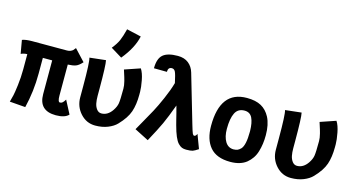

<svg xmlns="http://www.w3.org/2000/svg" viewBox="-81 -1120 2751 1472"><g transform="rotate(15 1294.0 -384.0)"><path d="M371.6 -498Q388.2 -498 400.1 -503.4Q412.1 -508.8 418 -514.6Q423.8 -520.5 433.6 -533.7L517.6 -443.8Q491.2 -414.1 468.3 -405.5Q445.3 -397 405.3 -395.5V-149.4Q405.3 -98.6 422.4 -98.6Q433.6 -98.6 442.4 -106Q451.2 -113.3 462.9 -132.8L517.6 -28.3Q488.3 3.9 416.5 3.9Q281.7 3.9 281.7 -127.9V-395.5H207.5V-270.5Q207.5 -129.4 174.8 3.9L49.8 -5.9Q59.1 -41 64 -60.8Q68.8 -80.6 76.9 -144Q85 -207.5 85 -272.5V-392.1Q58.6 -392.1 35.2 -380.9L16.6 -487.3Q45.4 -498 95.2 -498Z M697.8 -607.4Q730.5 -647.9 744.9 -680.7Q759.3 -713.4 774.9 -774.4L890.1 -748Q870.1 -653.8 787.1 -552.7ZM562.5 -177.7Q562.5 -177.7 562.5 -267.1Q562.5 -457 551.8 -489.7L679.7 -503.9Q688.5 -466.8 688.5 -279.8Q688.5 -279.8 688.5 -222.2Q688.5 -189.9 693.6 -164.1Q698.7 -138.2 713.4 -119.1Q728 -100.1 750.5 -100.1Q800.3 -100.1 835 -150.9Q856 -182.1 860.6 -210.2Q865.2 -238.3 865.2 -326.7Q865.2 -339.4 863.3 -353.8Q861.3 -368.2 856.7 -386Q852.1 -403.8 848.9 -414.1Q845.7 -424.3 839.1 -445.1Q832.5 -465.8 831.1 -470.2L954.1 -512.2Q974.1 -481.4 984.6 -426.3Q995.1 -371.1 995.1 -336.9V-331.1V-313Q995.1 -234.9 975.8 -178.2Q956.5 -121.6 897.5 -60.1Q872.1 -33.2 828.1 -15.6Q784.2 2 728.5 2Q658.7 2 610.6 -51Q562.5 -104 562.5 -177.7Z M1147.5 5.9 1035.2 -51.3Q1039.6 -59.6 1073.2 -118.7Q1106.9 -177.7 1131.8 -223.6Q1156.7 -269.5 1187.7 -340.6Q1218.8 -411.6 1235.4 -470.7Q1221.7 -535.6 1212.4 -555.4Q1203.1 -575.2 1184.1 -575.2Q1153.8 -575.2 1153.8 -538.1L1050.8 -539.1Q1050.8 -615.7 1086.9 -647Q1123 -678.2 1204.1 -678.2Q1256.3 -678.2 1289.3 -651.9Q1322.3 -625.5 1335 -581.5L1446.8 -199.2Q1462.9 -144 1468.8 -131.6Q1474.6 -119.1 1482.9 -119.1Q1488.8 -119.1 1493.9 -124.3Q1499 -129.4 1501 -134.8L1503.4 -139.6L1544.9 -29.3Q1516.6 -10.3 1501.2 -5.1Q1485.8 0 1450.2 0Q1430.7 0 1416.3 -5.6Q1401.9 -11.2 1386.2 -27.6Q1370.6 -43.9 1356.4 -77.4Q1342.3 -110.8 1328.6 -162.1Q1325.2 -174.8 1318.6 -200.9Q1312 -227.1 1305.4 -253.7Q1298.8 -280.3 1291 -307.6Q1254.9 -209 1228.5 -151.6Q1202.1 -94.2 1147.5 5.9Z M1857.9 -120.6Q1887.2 -152.8 1887.2 -258.8Q1887.2 -258.8 1887.2 -266.6Q1886.2 -331.1 1868.2 -368.2Q1850.1 -405.3 1806.6 -405.3Q1754.4 -405.3 1732.7 -361.3Q1710.9 -317.4 1710.9 -235.4Q1710.9 -172.9 1734.4 -134.5Q1757.8 -96.2 1800.8 -96.2Q1820.3 -96.7 1832.3 -101.8Q1844.2 -106.9 1857.9 -120.6ZM1800.3 2.9Q1691.4 2.9 1639.6 -57.9Q1587.9 -118.7 1587.9 -226.6Q1587.9 -503.9 1799.3 -503.9Q1869.6 -503.9 1913.3 -479.7Q1957 -455.6 1983.4 -405.8Q2012.2 -350.1 2012.2 -265.1Q2012.2 -229 2007.8 -196.8Q2003.4 -164.6 1994.1 -133.8Q1984.9 -103 1968.3 -78.6Q1951.7 -54.2 1929 -35.6Q1906.2 -17.1 1873.8 -7.1Q1841.3 2.9 1801.3 2.9Z M2115.2 -177.7Q2115.2 -177.7 2115.2 -267.1Q2115.2 -457 2104.5 -489.7L2232.4 -503.9Q2241.2 -466.8 2241.2 -279.8Q2241.2 -279.8 2241.2 -222.2Q2241.2 -189.9 2246.3 -164.1Q2251.5 -138.2 2266.1 -119.1Q2280.8 -100.1 2303.2 -100.1Q2353 -100.1 2387.7 -150.9Q2408.7 -182.1 2413.3 -210.2Q2418 -238.3 2418 -326.7Q2418 -339.4 2416 -353.8Q2414.1 -368.2 2409.4 -386Q2404.8 -403.8 2401.6 -414.1Q2398.4 -424.3 2391.8 -445.1Q2385.3 -465.8 2383.8 -470.2L2506.8 -512.2Q2526.9 -481.4 2537.4 -426.3Q2547.9 -371.1 2547.9 -336.9V-331.1V-313Q2547.9 -234.9 2528.6 -178.2Q2509.3 -121.6 2450.2 -60.1Q2424.8 -33.2 2380.9 -15.6Q2336.9 2 2281.2 2Q2211.4 2 2163.3 -51Q2115.2 -104 2115.2 -177.7Z"/></g></svg>

Font: Fantasque Sans Mono
Style: Bold
Weight: 700
Monospace: yes
Designer: Jany Belluz
Version: Version 1.8.0 ; ttfautohint (v1.8.2)